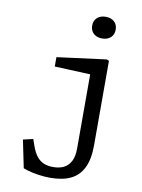

<svg xmlns="http://www.w3.org/2000/svg" viewBox="-104 -841 827 1121"><g transform="rotate(10 310.0 -280.0)"><path d="M138.8 192Q133.5 190.5 112 182.7L78.2 18.5L137 4.8L152 47Q164.8 82.3 181.8 103.8Q198.7 125.2 222.5 135.6Q246.3 146 279.8 146Q315 146 341.3 133.5Q367.7 121 383.2 92.1Q398.8 63.2 398.8 16.2V-455.5L425.7 -423.5L187.2 -433.7V-489.2L479.7 -527.2L493 -521.2V-19.7Q493 63 467.6 113.9Q442.2 164.8 393.8 187.8Q345.3 210.8 273 210.8Q240.2 210.8 204.7 205.8Q169.2 200.7 138.8 192ZM360.8 -707.3Q360.8 -737 380.1 -754.2Q399.3 -771.3 430.5 -771.3Q461.7 -771.3 480.9 -754.2Q500.2 -737 500.2 -707.3Q500.2 -677.5 480.9 -660.2Q461.7 -642.8 430.5 -642.8Q410 -642.8 394.2 -650.6Q378.5 -658.3 369.7 -673.1Q360.8 -687.8 360.8 -707.3Z"/></g></svg>

Font: Monaspace Xenon Var ExtraLight
Style: Regular
Weight: 200
Designer: Riley Cran and the Lettermatic Team
Version: Version 1.200 (Monaspace Xenon Var)